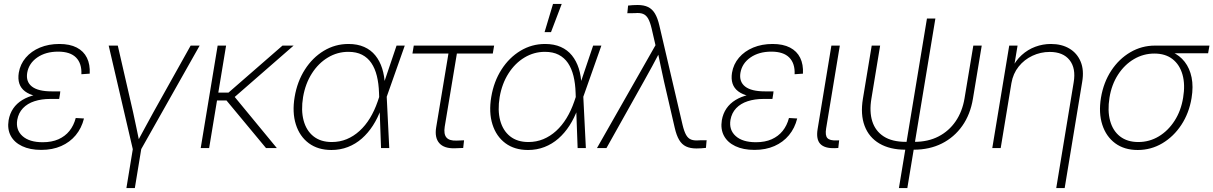

<svg xmlns="http://www.w3.org/2000/svg" viewBox="-20 -755 6187 979"><path d="M190.4 9.3Q132.8 9.3 92.8 -9.8Q52.7 -28.8 34.7 -62.7Q16.6 -96.7 23.9 -142.1Q29.8 -175.8 47.4 -201.7Q64.9 -227.5 93.8 -245.1Q122.6 -262.7 160.9 -271.5Q199.2 -280.3 245.6 -280.3H286.6L281.7 -250.5H235.4Q191.4 -250.5 155.5 -238.8Q119.6 -227.1 96.9 -203.1Q74.2 -179.2 67.9 -143.6Q59.6 -92.8 94.5 -61.3Q129.4 -29.8 197.8 -29.8Q244.1 -29.8 278.1 -44.9Q312 -60.1 334 -87.4Q356 -114.7 366.2 -153.3L408.2 -150.9Q396 -101.6 366.2 -65.7Q336.4 -29.8 292 -10.3Q247.6 9.3 190.4 9.3ZM241.7 -257.3Q195.8 -257.3 162.1 -265.4Q128.4 -273.4 107.4 -289.3Q86.4 -305.2 78.6 -328.9Q70.8 -352.5 75.7 -383.8Q83 -427.7 111.3 -460.9Q139.6 -494.1 183.8 -512.5Q228 -530.8 282.7 -530.8Q335.9 -530.8 371.3 -512.5Q406.7 -494.1 423.3 -460.2Q439.9 -426.3 437.5 -379.4L395 -376.5Q397.5 -431.6 367.7 -461.7Q337.9 -491.7 276.4 -491.7Q212.9 -491.7 169.9 -461.9Q127 -432.1 118.7 -383.8Q111.3 -338.4 142.8 -313.7Q174.3 -289.1 243.7 -289.1H287.6L282.7 -257.3Z M658.2 10.3 534.2 -522.5H580.6L658.7 -182.6Q667.5 -144.5 675 -106.2Q682.6 -67.9 690.9 -29.8H679.2Q700.2 -67.9 720.5 -106.2Q740.7 -144.5 762.2 -182.6L952.1 -522.5H998L697.3 10.3ZM624.5 204.1 658.7 -3.9H701.7L667.5 204.1Z M1132.8 -522.5 1046.4 0H1003.4L1089.8 -522.5ZM1477.1 -522.5 1156.2 -242.7H1065.4L1072.3 -282.7H1145L1420.4 -522.5ZM1336.4 0 1128.4 -250.5 1163.1 -277.3 1391.6 0Z M1669.9 9.8Q1601.1 9.8 1554.4 -24.9Q1507.8 -59.6 1488.5 -120.8Q1469.2 -182.1 1482.4 -260.7Q1495.6 -339.4 1534.7 -400.4Q1573.7 -461.4 1631.3 -496.1Q1689 -530.8 1756.8 -530.8Q1802.7 -530.8 1836.9 -515.6Q1871.1 -500.5 1893.8 -472.4Q1916.5 -444.3 1928.7 -405.8Q1940.9 -367.2 1942.4 -320.8H1956.1L1951.7 -264.6L1964.8 0H1922.9L1912.6 -281.7Q1911.1 -329.1 1901.6 -367.7Q1892.1 -406.2 1873.5 -433.6Q1855 -460.9 1826.2 -475.8Q1797.4 -490.7 1755.9 -490.7Q1700.2 -490.7 1651.9 -461.7Q1603.5 -432.6 1570.3 -380.6Q1537.1 -328.6 1525.4 -260.3Q1514.2 -192.4 1528.1 -140.6Q1542 -88.9 1578.6 -59.8Q1615.2 -30.8 1671.9 -30.8Q1712.4 -30.8 1747.8 -45.4Q1783.2 -60.1 1813.2 -87.4Q1843.3 -114.7 1866.5 -152.8Q1889.6 -190.9 1905.8 -237.8L2002 -522.5H2043.9L1951.2 -259.8L1936.5 -199.2H1922.9Q1906.2 -153.3 1881.6 -115Q1856.9 -76.7 1825 -48.6Q1793 -20.5 1753.9 -5.4Q1714.8 9.8 1669.9 9.8Z M2299.8 1Q2244.6 2.9 2220 -25.1Q2195.3 -53.2 2204.1 -106L2266.6 -481.9H2083L2089.8 -522.5H2499.5L2492.7 -481.9H2309.6L2247.6 -108.9Q2241.7 -71.3 2256.3 -54Q2271 -36.6 2308.1 -38.1Q2317.4 -38.6 2327.1 -38.8Q2336.9 -39.1 2346.2 -39.6L2341.8 -0.5Q2331.5 0 2321 0.2Q2310.5 0.5 2299.8 1Z M2672.4 9.8Q2603.5 9.8 2556.9 -24.9Q2510.3 -59.6 2491 -120.8Q2471.7 -182.1 2484.9 -260.7Q2498 -339.4 2537.1 -400.4Q2576.2 -461.4 2633.8 -496.1Q2691.4 -530.8 2759.3 -530.8Q2805.2 -530.8 2839.4 -515.6Q2873.5 -500.5 2896.2 -472.4Q2918.9 -444.3 2931.2 -405.8Q2943.4 -367.2 2944.8 -320.8H2958.5L2954.1 -264.6L2967.3 0H2925.3L2915 -281.7Q2913.6 -329.1 2904.1 -367.7Q2894.5 -406.2 2876 -433.6Q2857.4 -460.9 2828.6 -475.8Q2799.8 -490.7 2758.3 -490.7Q2702.6 -490.7 2654.3 -461.7Q2606 -432.6 2572.8 -380.6Q2539.6 -328.6 2527.8 -260.3Q2516.6 -192.4 2530.5 -140.6Q2544.4 -88.9 2581.1 -59.8Q2617.7 -30.8 2674.3 -30.8Q2714.8 -30.8 2750.2 -45.4Q2785.6 -60.1 2815.7 -87.4Q2845.7 -114.7 2868.9 -152.8Q2892.1 -190.9 2908.2 -237.8L3004.4 -522.5H3046.4L2953.6 -259.8L2939 -199.2H2925.3Q2908.7 -153.3 2884 -115Q2859.4 -76.7 2827.4 -48.6Q2795.4 -20.5 2756.3 -5.4Q2717.3 9.8 2672.4 9.8ZM2756.8 -591.3 2799.8 -734.9H2844.2L2789.6 -591.3Z M3023.9 0 3322.3 -524.4 3302.7 -609.4Q3294.9 -642.6 3284.7 -660.4Q3274.4 -678.2 3258.5 -684.3Q3242.7 -690.4 3217.8 -688L3178.7 -687.5L3182.6 -726.6Q3196.3 -728 3207 -728.8Q3217.8 -729.5 3231.4 -729.5Q3263.2 -729.5 3284.4 -719.2Q3305.7 -709 3319.6 -685.8Q3333.5 -662.6 3342.3 -624L3460.4 -118.2Q3468.3 -85 3478.5 -66.9Q3488.8 -48.8 3504.9 -43Q3521 -37.1 3546.4 -39.6L3583 -40L3579.6 -1Q3565.9 0.5 3555.4 1.2Q3544.9 2 3530.8 2Q3499.5 2 3478 -8.3Q3456.5 -18.6 3442.9 -41.7Q3429.2 -64.9 3420.4 -103.5L3365.7 -339.8Q3356.9 -378.4 3349.1 -417Q3341.3 -455.6 3333 -493.7H3346.2Q3326.2 -455.6 3305.4 -417Q3284.7 -378.4 3262.7 -339.8L3072.3 0Z M3827.1 9.3Q3769.5 9.3 3729.5 -9.8Q3689.5 -28.8 3671.4 -62.7Q3653.3 -96.7 3660.6 -142.1Q3666.5 -175.8 3684.1 -201.7Q3701.7 -227.5 3730.5 -245.1Q3759.3 -262.7 3797.6 -271.5Q3835.9 -280.3 3882.3 -280.3H3923.3L3918.5 -250.5H3872.1Q3828.1 -250.5 3792.2 -238.8Q3756.3 -227.1 3733.6 -203.1Q3710.9 -179.2 3704.6 -143.6Q3696.3 -92.8 3731.2 -61.3Q3766.1 -29.8 3834.5 -29.8Q3880.9 -29.8 3914.8 -44.9Q3948.7 -60.1 3970.7 -87.4Q3992.7 -114.7 4002.9 -153.3L4044.9 -150.9Q4032.7 -101.6 4002.9 -65.7Q3973.1 -29.8 3928.7 -10.3Q3884.3 9.3 3827.1 9.3ZM3878.4 -257.3Q3832.5 -257.3 3798.8 -265.4Q3765.1 -273.4 3744.1 -289.3Q3723.1 -305.2 3715.3 -328.9Q3707.5 -352.5 3712.4 -383.8Q3719.7 -427.7 3748 -460.9Q3776.4 -494.1 3820.6 -512.5Q3864.7 -530.8 3919.4 -530.8Q3972.7 -530.8 4008.1 -512.5Q4043.5 -494.1 4060.1 -460.2Q4076.7 -426.3 4074.2 -379.4L4031.7 -376.5Q4034.2 -431.6 4004.4 -461.7Q3974.6 -491.7 3913.1 -491.7Q3849.6 -491.7 3806.6 -461.9Q3763.7 -432.1 3755.4 -383.8Q3748 -338.4 3779.5 -313.7Q3811 -289.1 3880.4 -289.1H3924.3L3919.4 -257.3Z M4236.8 0.5Q4184.1 2 4162.4 -21.5Q4140.6 -44.9 4148.9 -96.2L4219.2 -522.5H4262.2L4192.4 -100.1Q4186.5 -64 4199 -50.8Q4211.4 -37.6 4245.1 -39.1Q4249 -39.1 4252.2 -39.1Q4255.4 -39.1 4258.8 -39.6L4254.4 -0.5Q4250.5 -0.5 4246.1 0Q4241.7 0.5 4236.8 0.5Z M4596.7 8.3Q4517.6 8.3 4464.1 -23.2Q4410.6 -54.7 4388.7 -113Q4366.7 -171.4 4379.9 -251.5L4424.8 -522.5H4467.8L4423.3 -252.4Q4412.1 -186 4427.7 -136.5Q4443.4 -86.9 4486.1 -59.3Q4528.8 -31.7 4599.1 -31.7H4642.1Q4712.4 -31.7 4765.6 -59.3Q4818.8 -86.9 4852.8 -136.5Q4886.7 -186 4897.9 -252.4L4942.9 -522.5H4985.8L4940.9 -251.5Q4927.7 -171.4 4886.7 -113.3Q4845.7 -55.2 4782.7 -23.4Q4719.7 8.3 4639.6 8.3ZM4563.5 204.1 4706.5 -660.6H4749.5L4606.4 204.1Z M5137.2 -331.1 5082.5 0H5039.6L5126 -522.5H5168.5L5148.4 -401.9H5137.2Q5158.2 -445.8 5189.5 -474.1Q5220.7 -502.4 5259 -516.6Q5297.4 -530.8 5338.4 -530.8Q5393.6 -530.8 5432.9 -507.3Q5472.2 -483.9 5490.2 -440.7Q5508.3 -397.5 5498 -337.4L5408.7 204.1H5365.7L5454.6 -335Q5466.8 -406.7 5433.8 -448.5Q5400.9 -490.2 5332.5 -490.2Q5286.1 -490.2 5244.4 -470.7Q5202.6 -451.2 5174.1 -415.5Q5145.5 -379.9 5137.2 -331.1Z M5781.2 9.8Q5712.9 9.8 5666.5 -24.4Q5620.1 -58.6 5600.6 -118.9Q5581.1 -179.2 5593.8 -256.8Q5606.9 -335 5646.2 -394.8Q5685.5 -454.6 5743.4 -488.5Q5801.3 -522.5 5869.1 -522.5H6147L6140.1 -483.4H5933.6L5866.2 -481.9Q5810.1 -481.9 5762 -453.6Q5713.9 -425.3 5680.9 -374.5Q5647.9 -323.7 5637.2 -256.8Q5626.5 -190.4 5640.4 -139.2Q5654.3 -87.9 5691.2 -59.3Q5728 -30.8 5784.2 -30.8Q5840.8 -30.8 5888.7 -59.6Q5936.5 -88.4 5969.2 -139.4Q6002 -190.4 6012.7 -256.8Q6023.9 -323.7 6009.5 -374.5Q5995.1 -425.3 5958.7 -453.6Q5922.4 -481.9 5866.2 -481.9L5866.7 -507.3Q5916.5 -507.3 5955.8 -490Q5995.1 -472.7 6020.8 -439.7Q6046.4 -406.7 6055.9 -360.1Q6065.4 -313.5 6055.7 -254.9Q6043 -178.2 6003.7 -118.4Q5964.4 -58.6 5906.7 -24.4Q5849.1 9.8 5781.2 9.8Z"/></svg>

Font: Inter 28pt ExtraLight
Style: Italic
Weight: 250
Italic angle: -9.3988°
Designer: Rasmus Andersson
Foundry: rsms
Version: Version 4.001;git-66647c0bb